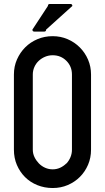

<svg xmlns="http://www.w3.org/2000/svg" viewBox="-20 -960 528 966"><path d="M438 -207Q438 -166 423 -131Q408 -96 382 -70Q356 -44 321 -29Q286 -14 245 -14Q204 -14 168 -28.5Q132 -43 106 -69Q80 -95 65 -130Q50 -165 50 -207V-585Q50 -626 65.5 -661Q81 -696 107 -722Q133 -748 168.5 -763Q204 -778 245 -778Q285 -778 320 -763Q355 -748 381.5 -721.5Q408 -695 423 -660Q438 -625 438 -585ZM342 -585Q342 -626 314 -654Q286 -682 245 -682Q225 -682 207 -674.5Q189 -667 175 -654Q161 -641 153 -623Q145 -605 145 -585V-207Q145 -187 153.5 -169.5Q162 -152 175.5 -138Q189 -124 207 -116Q225 -108 245 -108Q265 -108 282.5 -116Q300 -124 314 -138V-137Q327 -151 334.5 -169Q342 -187 342 -207ZM202 -801H153Q143 -801 143 -811L221 -930Q221 -940 231 -940H334Q344 -940 344 -930L212 -811Q212 -801 202 -801Z"/></svg>

Font: Kanalisirung
Style: Regular
Weight: 500
Designer: Peter Wiegel
Foundry: Peter Wiegel
Version: 1.000